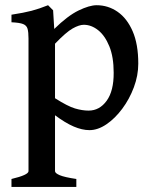

<svg xmlns="http://www.w3.org/2000/svg" viewBox="-20 -489 589 743"><path d="M24.4 234.4V203.6Q90.3 188 90.3 173.3V-339.8Q90.3 -364.3 86.7 -377.4Q83 -390.6 69.3 -396Q55.7 -401.4 24.4 -402.8V-432.1Q72.8 -439.5 102.3 -447.3Q131.8 -455.1 166 -468.8L185.5 -449.2L189.9 -377Q242.2 -428.2 284.2 -448.5Q326.2 -468.8 354 -468.8Q398.4 -468.8 435.1 -443.4Q471.7 -418 493.4 -367.9Q515.1 -317.9 515.1 -242.7Q515.1 -196.8 498 -151.1Q481 -105.5 452.9 -67.9Q424.8 -30.3 391.6 -7.8Q358.4 14.6 326.2 14.6Q297.9 14.6 265.4 0.7Q232.9 -13.2 192.9 -43V173.3Q192.9 181.2 211.2 189Q229.5 196.8 275.4 203.6V234.4ZM322.8 -61Q365.2 -61 392.8 -99.1Q420.4 -137.2 419.9 -208Q419.9 -268.6 403.1 -309.8Q386.2 -351.1 359.9 -372.1Q333.5 -393.1 304.2 -393.1Q286.6 -393.1 261.2 -378.9Q235.8 -364.7 192.9 -319.8V-108.9Q242.2 -77.6 270.3 -69.3Q298.3 -61 322.8 -61Z"/></svg>

Font: David Libre Medium
Style: Regular
Weight: 500
Designer: Ismar David, J. Victor Gaultney, Annie Olsen and Meir Sadan
Foundry: Monotype Imaging Inc. & SIL International
Version: Version 1.100; ttfautohint (v1.8.4.7-5d5b)